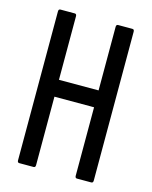

<svg xmlns="http://www.w3.org/2000/svg" viewBox="-102 -723 625 791"><g transform="rotate(15 210.5 -327.5)"><path d="M57 0Q49 0 49 -10V-645Q49 -655 57 -655H118Q126 -655 126 -645V-374H295V-645Q295 -655 303 -655H364Q372 -655 372 -645V-10Q372 0 364 0H303Q295 0 295 -10V-302H126V-10Q126 0 118 0Z"/></g></svg>

Font: Sofia Sans Extra Condensed Medium
Style: Regular
Weight: 500
Version: Version 4.100